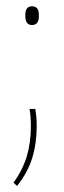

<svg xmlns="http://www.w3.org/2000/svg" viewBox="-20 -466 207 625"><path d="M76 -111.5H95Q96 -104.5 97.8 -89.2Q99.5 -74 99.5 -56Q99.5 0 85.2 47.2Q71 94.5 35.5 139.5L24 128.5Q54 87 67.2 42.8Q80.5 -1.5 80.5 -55.5Q80.5 -70 79.5 -84.2Q78.5 -98.5 76 -111.5ZM84 -384.5Q73.5 -384.5 68 -391.8Q62.5 -399 62.5 -413V-418Q62.5 -432 68 -438.8Q73.5 -445.5 84 -445.5Q95.5 -445.5 101 -438.8Q106.5 -432 106.5 -418V-413Q106.5 -399 101 -391.8Q95.5 -384.5 84 -384.5Z"/></svg>

Font: Anek Malayalam Thin
Style: Regular
Weight: 250
Version: Version 1.003